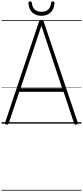

<svg xmlns="http://www.w3.org/2000/svg" viewBox="-20 -1732 1161 2690"><path d="M71 13Q56 10 52 3Q48 -4 52 -16L527 -1430Q531 -1443 538.5 -1448Q546 -1453 560 -1453Q574 -1453 581.5 -1448Q589 -1443 592 -1430L1069 -16Q1074 -4 1069 3Q1064 10 1049 13Q1035 15 1028 10.5Q1021 6 1016 -10L871 -446H250L104 -10Q99 4 92 9.5Q85 15 71 13ZM268 -496H851L560 -1371ZM561 -1511Q482 -1511 433 -1556Q384 -1601 378 -1692Q378 -1702 384 -1707Q390 -1712 403 -1712Q414 -1712 419 -1707Q424 -1702 426 -1692Q433 -1627 467 -1597Q501 -1567 561 -1567Q620 -1567 654.5 -1597Q689 -1627 696 -1692Q698 -1702 702.5 -1707Q707 -1712 718 -1712Q731 -1712 737 -1707Q743 -1702 743 -1692Q740 -1632 716.5 -1592Q693 -1552 653 -1531.5Q613 -1511 561 -1511ZM0 928H1121V938H0ZM0 -20H1121V0H0ZM0 -505H1121V-500H0ZM0 -1448H1121V-1438H0Z"/></svg>

Font: Playwrite ID Guides
Style: Regular
Weight: 400
Designer: Veronika Burian, José Scaglione
Foundry: TypeTogether
Version: Version 1.003